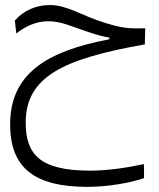

<svg xmlns="http://www.w3.org/2000/svg" viewBox="-20 -433 626 758"><path d="M324.7 304.7C403.8 304.7 496.1 289.1 548.8 270L548.3 214.8C490.2 227.1 412.1 240.7 335.9 240.7C135.7 240.7 81.5 175.3 81.5 50.8C81.5 -131.3 231.9 -201.2 551.8 -257.8L553.2 -321.3C482.9 -319.3 457.5 -323.7 396 -342.3C306.2 -369.1 246.6 -413.1 177.7 -413.1C123.5 -413.1 75.2 -393.1 38.6 -352.1L44.4 -300.8C78.6 -328.1 121.6 -349.1 170.4 -349.1C221.7 -349.1 259.3 -329.6 318.4 -310.1C365.7 -293.9 385.3 -289.1 411.6 -284.7V-277.8C163.1 -231.4 20 -140.6 20 58.1C20 225.6 111.3 304.7 324.7 304.7Z"/></svg>

Font: Cascadia Mono Light
Style: Regular
Weight: 300
Monospace: yes
Designer: Aaron Bell
Foundry: Saja Typeworks
Version: Version 2404.023